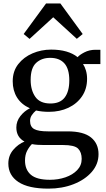

<svg xmlns="http://www.w3.org/2000/svg" viewBox="-20 -856 629 1140"><path d="M267.5 264Q149 264 89.2 224.5Q29.5 185 29.5 115Q29.5 67.5 58.8 33.5Q88 -0.5 125.5 -15.5Q77 -41.5 77 -99Q77 -136 100.8 -166.5Q124.5 -197 157.5 -213Q106.5 -236 81 -277.2Q55.5 -318.5 55.5 -373.5Q55.5 -433 88.2 -475Q121 -517 173 -539.2Q225 -561.5 283.5 -561.5Q385 -561.5 441 -516.5Q451 -529.5 480.8 -545Q510.5 -560.5 547 -560.5H576V-475.5H473Q483.5 -460 490.2 -437.5Q497 -415 497 -388Q497 -328.5 467.2 -284.5Q437.5 -240.5 386.2 -216.2Q335 -192 270.5 -192Q229 -192 194 -200Q179.5 -188 169 -172.5Q158.5 -157 158.5 -138.5Q158.5 -103.5 182.8 -89.8Q207 -76 264.5 -76H382Q476 -76 520.5 -39.8Q565 -3.5 565 59.5Q565 118.5 524.8 164.8Q484.5 211 417 237.5Q349.5 264 267.5 264ZM279.5 -241.5Q337 -241.5 364.2 -277.2Q391.5 -313 391.5 -379Q391.5 -447 362.2 -479.8Q333 -512.5 278 -512.5Q227 -512.5 194.5 -482.5Q162 -452.5 162 -381.5Q162 -320.5 189.8 -281Q217.5 -241.5 279.5 -241.5ZM276.5 211.5Q325.5 211.5 368.5 196.8Q411.5 182 438.2 154.2Q465 126.5 465 87.5Q465 48 443.8 26.5Q422.5 5 353.5 5H240Q220.5 5 202.2 3.8Q184 2.5 169.5 -0.5Q153 16 140.8 39.8Q128.5 63.5 128.5 97Q128.5 151.5 163.2 181.5Q198 211.5 276.5 211.5ZM253.5 -835.5H338.5L471 -654L436 -625.5L296 -753.5L155.5 -625L120.5 -654Z"/></svg>

Font: Merriweather Text
Style: Regular
Weight: 400
Designer: Eben Sorkin
Foundry: Eben Sorkin
Version: Version 2.100; ttfautohint (v1.7.19-72a1) -l 8 -r 50 -G 200 